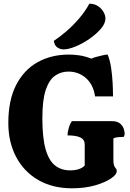

<svg xmlns="http://www.w3.org/2000/svg" viewBox="-20 -1004 704 1038"><path d="M370 14Q264 14 186.5 -31Q109 -76 67 -156Q25 -236 25 -339Q25 -462 67 -544Q109 -626 183 -667.5Q257 -709 353 -709Q376 -709 406.5 -705Q437 -701 474 -687Q484 -692 501 -696.5Q518 -701 535 -705Q552 -709 562 -709Q575 -677 581 -635.5Q587 -594 589 -553.5Q591 -513 591 -483H494Q484 -548 444 -582.5Q404 -617 350 -617Q310 -617 278 -595Q246 -573 227.5 -518.5Q209 -464 209 -365Q209 -259 226.5 -197.5Q244 -136 277.5 -109.5Q311 -83 359 -83Q413 -83 438 -109V-223Q438 -249 415 -260.5Q392 -272 345 -272Q345 -289 352 -313Q359 -337 369 -349H585Q615 -349 630 -335.5Q645 -322 649.5 -306Q654 -290 654 -282Q654 -272 649 -264Q633 -264 618.5 -262.5Q604 -261 593 -256V-141Q593 -119 596.5 -110Q600 -101 604 -96Q607 -93 609 -89.5Q611 -86 611 -78Q611 -60 579 -38.5Q547 -17 492.5 -1.5Q438 14 370 14ZM324 -737Q305 -737 289.5 -748Q274 -759 271 -783Q303 -804 339 -835Q375 -866 408 -904.5Q441 -943 463 -984Q490 -984 509.5 -971Q529 -958 539.5 -939.5Q550 -921 550 -904Q550 -877 525 -848Q500 -819 463 -793.5Q426 -768 388 -752.5Q350 -737 324 -737Z"/></svg>

Font: Calistoga
Style: Regular
Weight: 400
Designer: Yvonne Schuttler, Eben Sorkin
Foundry: www.sorkintype.com
Version: Version 1.010; ttfautohint (v1.8.4.7-5d5b)